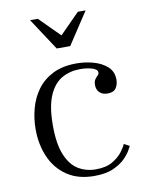

<svg xmlns="http://www.w3.org/2000/svg" viewBox="-81 -756 638 827"><g transform="rotate(-10 238.0 -342.5)"><path d="M265 12Q194 12 146 -20.5Q98 -53 74 -108Q50 -163 50 -230Q50 -276 62 -320.5Q74 -365 100 -400.5Q126 -436 168.5 -457.5Q211 -479 272 -479Q310 -479 346 -469Q382 -459 406 -437.5Q430 -416 430 -380Q430 -359 419.5 -343.5Q409 -328 383 -328Q360 -328 347.5 -340.5Q335 -353 335 -373Q335 -389 341 -397.5Q347 -406 353 -411.5Q359 -417 359 -424Q359 -438 336 -445Q313 -452 284 -452Q239 -452 203.5 -432Q168 -412 147 -364Q126 -316 126 -233Q126 -152 146 -104Q166 -56 200 -35.5Q234 -15 276 -15Q321 -15 349 -31.5Q377 -48 392.5 -68.5Q408 -89 413 -102L437 -89Q436 -88 428 -72.5Q420 -57 401 -37.5Q382 -18 349 -3Q316 12 265 12ZM200 -557 108 -697H142L230 -609L317 -697H351L259 -557Z"/></g></svg>

Font: Frank Ruhl Libre Light
Style: Regular
Weight: 300
Designer: Yanek Iontef
Foundry: Fontef
Version: Version 6.003;gftools[0.9.30]